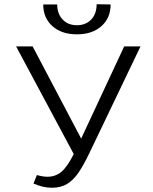

<svg xmlns="http://www.w3.org/2000/svg" viewBox="-20 -877 721 906"><path d="M184 -856H250Q250 -812 275.5 -785Q301 -758 343 -758Q385 -758 410.5 -785Q436 -812 436 -857L502 -856Q502 -792 458.5 -753.5Q415 -715 343 -715Q271 -715 227.5 -753.5Q184 -792 184 -856ZM643 -658 401 -153Q373 -95 349.5 -61Q326 -27 296.5 -9Q267 9 225 9Q183 9 138 -11L154 -51Q182 -43 204 -43Q243 -43 271 -67.5Q299 -92 328 -150L56 -658H134L363 -223L566 -658Z"/></svg>

Font: Ysabeau Infant
Style: Regular
Weight: 400
Designer: Christian Thalmann (Catharsis Fonts)
Version: Version 0.003